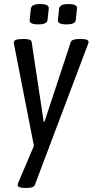

<svg xmlns="http://www.w3.org/2000/svg" viewBox="-20 -717 456 945"><path d="M102 208Q67 208 67 193Q67 188 69 183.5Q71 179 72 177L147 1L50 -494Q49 -498 48.5 -501.5Q48 -505 48 -508Q48 -525 91 -525H102Q116 -525 125.5 -521.5Q135 -518 136 -509L195 -118H199L328 -509Q331 -518 342 -521.5Q353 -525 367 -525H381Q416 -525 416 -510Q416 -507 414.5 -503Q413 -499 411 -494L152 192Q149 201 138.5 204.5Q128 208 114 208ZM307 -597Q262 -597 265 -619L271 -675Q273 -686 283.5 -691.5Q294 -697 317 -697Q362 -697 359 -675L353 -619Q352 -608 341 -602.5Q330 -597 307 -597ZM168 -597Q123 -597 126 -619L132 -675Q134 -686 144.5 -691.5Q155 -697 178 -697Q223 -697 220 -675L214 -619Q213 -608 202 -602.5Q191 -597 168 -597Z"/></svg>

Font: Asap Condensed Condensed Regular
Style: Italic
Weight: 400
Width: 3
Italic angle: -6°
Designer: Pablo Cosgaya
Foundry: Omnibus-Type
Version: Version 3.001; ttfautohint (v1.8.4.7-5d5b)